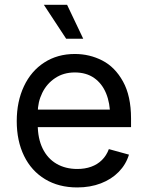

<svg xmlns="http://www.w3.org/2000/svg" viewBox="-20 -781 623 812"><path d="M50.8 -268.6Q50.8 -351.6 81.3 -416.3Q111.8 -481 167.5 -516.8Q223.1 -552.7 296.4 -552.7Q358.9 -552.7 412.6 -525.1Q466.3 -497.6 500.2 -436.3Q534.2 -375 534.2 -279.8V-243.2H110.4V-317.4H486.8L445.8 -290Q445.8 -344.7 428.7 -386.2Q411.6 -427.7 378.2 -451.2Q344.7 -474.6 296.4 -474.6Q249 -474.6 213.4 -450.9Q177.7 -427.2 158.7 -388.2Q139.6 -349.1 139.6 -304.2V-254.9Q139.6 -195.3 160.4 -152.8Q181.2 -110.4 219 -88.4Q256.8 -66.4 307.1 -66.4Q339.4 -66.4 365.7 -75.9Q392.1 -85.4 411.1 -104.2Q430.2 -123 440.4 -150.4L525.4 -127Q512.7 -85.4 482.2 -54.2Q451.7 -22.9 406.7 -5.6Q361.8 11.7 306.6 11.7Q228.5 11.7 170.7 -23.2Q112.8 -58.1 81.8 -121.6Q50.8 -185.1 50.8 -268.6ZM165.5 -760.7H263.7L332 -617.2H259.8Z"/></svg>

Font: Raveo Variable
Style: Regular
Weight: 400
Designer: Jakub Foglar, Rasmus Andersson (Inter)
Foundry: Jakubfoglar.com
Version: Version 1.000;Glyphs 3.2.3 (3260)